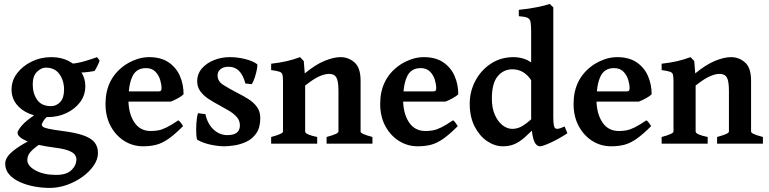

<svg xmlns="http://www.w3.org/2000/svg" viewBox="-20 -716 3833 957"><path d="M468.3 46.4Q468.3 78.1 447.3 108.9Q426.3 139.6 391.4 165Q356.4 190.4 313.7 205.6Q271 220.7 227.5 220.7Q191.9 220.7 153.3 213.9Q114.7 207 81.3 192.4Q47.9 177.7 26.9 154.8Q5.9 131.8 5.9 99.1Q5.9 82.5 17.6 64.9Q29.3 47.4 60.3 24.9Q91.3 2.4 149.9 -27.3Q149.9 -27.3 162.8 -26.4Q175.8 -25.4 189 -22.5Q202.1 -19.5 203.6 -13.2Q162.6 11.7 144 29.1Q125.5 46.4 120.8 58.8Q116.2 71.3 116.2 81.5Q116.2 111.3 157.2 133.5Q198.2 155.8 259.3 155.8Q312 155.8 336.4 131.8Q360.8 107.9 360.8 77.6Q360.8 66.4 353 55.2Q345.2 43.9 321.5 34.7Q297.9 25.4 250.5 19.5Q162.1 8.3 114.7 -12.2Q67.4 -32.7 67.4 -54.2Q67.4 -64.9 88.9 -90.3Q110.4 -115.7 162.6 -149.4L244.1 -157.2Q206.5 -130.4 197.3 -114.5Q188 -98.6 188 -95.2Q188 -89.8 193.4 -84.7Q198.7 -79.6 220 -74.7Q241.2 -69.8 288.1 -63.5Q358.9 -54.7 397.9 -40.3Q437 -25.9 452.6 -4.6Q468.3 16.6 468.3 46.4ZM476.6 -414.1Q473.6 -404.3 466.1 -388.7Q458.5 -373 451.2 -362.3Q426.8 -357.4 399.9 -355.2Q373 -353 335 -355L317.9 -396.5Q363.3 -399.4 403.3 -411.4Q443.4 -423.3 463.9 -431.2ZM405.3 -287.6Q405.3 -241.7 379.2 -206.8Q353 -171.9 310.5 -152.1Q268.1 -132.3 218.3 -132.3Q167 -132.3 126 -149.4Q85 -166.5 61.3 -197.5Q37.6 -228.5 37.6 -270Q37.6 -314.5 65.2 -350.8Q92.8 -387.2 137.9 -409.2Q183.1 -431.2 235.8 -431.2Q285.2 -431.2 323.2 -411.4Q361.3 -391.6 383.3 -359.1Q405.3 -326.7 405.3 -287.6ZM299.3 -269.5Q299.3 -314.5 276.1 -346.7Q252.9 -378.9 208 -378.9Q186 -378.9 164.6 -358.2Q143.1 -337.4 143.1 -295.9Q143.1 -250.5 165 -218.8Q187 -187 234.4 -187Q260.7 -187 280 -207.3Q299.3 -227.5 299.3 -269.5Z M895 -246.6Q887.2 -237.3 866.5 -226.1Q845.7 -214.8 831.1 -209.5H559.1L560.1 -260.3H768.1Q778.3 -260.3 781.7 -263.7Q785.2 -267.1 785.2 -276.4Q785.2 -294.4 778.3 -317.9Q771.5 -341.3 754.4 -358.9Q737.3 -376.5 707.5 -376.5Q658.7 -376.5 639.4 -333.7Q620.1 -291 620.1 -219.7Q620.1 -151.4 648.9 -107.2Q677.7 -63 731.4 -63Q750.5 -63 768.6 -66.2Q786.6 -69.3 810.1 -80.8Q833.5 -92.3 868.7 -116.2Q874.5 -113.8 882.6 -102.3Q890.6 -90.8 892.6 -87.4Q850.6 -45.4 819.3 -23.7Q788.1 -2 758.8 5.6Q729.5 13.2 693.4 13.2Q642.1 13.2 599.6 -13.4Q557.1 -40 531.5 -87.6Q505.9 -135.3 505.9 -198.2Q505.9 -320.8 598.1 -388.2Q622.1 -405.8 655.3 -418.5Q688.5 -431.2 723.1 -431.2Q782.2 -431.2 820.3 -405.3Q858.4 -379.4 876.7 -337.4Q895 -295.4 895 -246.6Z M1277.3 -127Q1277.3 -79.6 1257.3 -51.3Q1237.3 -22.9 1207.5 -9.3Q1177.7 4.4 1147.5 8.8Q1117.2 13.2 1097.7 13.2Q1068.4 13.2 1031 5.4Q993.7 -2.4 963.9 -19Q960 -21.5 958.5 -45.2Q957 -68.8 958.7 -99.4Q960.4 -129.9 966.8 -151.9L1003.9 -147Q1014.2 -98.6 1044.2 -70.6Q1074.2 -42.5 1113.3 -42.5Q1175.8 -42.5 1175.8 -91.3Q1175.8 -114.7 1160.2 -132.6Q1144.5 -150.4 1119.9 -165Q1095.2 -179.7 1067.9 -194.3Q1043 -207.5 1018.8 -223.4Q994.6 -239.3 978.8 -260.7Q962.9 -282.2 962.9 -310.5Q962.9 -347.7 986.3 -374.8Q1009.8 -401.9 1046.9 -416.5Q1084 -431.2 1125 -431.2Q1164.1 -431.2 1202.1 -421.6Q1240.2 -412.1 1261.2 -396.5Q1264.6 -393.6 1261 -373Q1257.3 -352.5 1249.8 -329.6Q1242.2 -306.6 1234.9 -296.4L1203.1 -299.8Q1181.6 -383.3 1120.1 -383.3Q1093.3 -383.3 1078.9 -371.1Q1064.5 -358.9 1064.5 -340.3Q1064.5 -311.5 1091.6 -293.7Q1118.7 -275.9 1167 -251Q1193.4 -237.8 1218.8 -221.7Q1244.1 -205.6 1260.7 -183.1Q1277.3 -160.6 1277.3 -127Z M1607.9 0V-33.2Q1640.1 -42 1653.6 -48.3Q1667 -54.7 1667 -60.5V-262.7Q1667 -311.5 1656.7 -329.6Q1646.5 -347.7 1620.1 -347.7Q1599.6 -347.7 1572.3 -335.9Q1544.9 -324.2 1501 -289.6V-60.5Q1501 -45.4 1561 -33.2V0H1331.5V-33.2Q1390.6 -48.8 1390.6 -60.5V-308.1Q1390.6 -332 1388.2 -343Q1385.7 -354 1373.3 -358.4Q1360.8 -362.8 1331.5 -366.7V-398.4Q1375 -403.3 1408.7 -411.1Q1442.4 -418.9 1475.6 -431.2L1494.1 -411.6L1499 -350.1Q1552.2 -394 1597.7 -412.6Q1643.1 -431.2 1677.7 -431.2Q1716.8 -431.2 1747.1 -404.8Q1777.3 -378.4 1777.3 -314.5V-60.5Q1777.3 -54.7 1789.6 -48.6Q1801.8 -42.5 1836.4 -33.2V0Z M2264.2 -246.6Q2256.3 -237.3 2235.6 -226.1Q2214.8 -214.8 2200.2 -209.5H1928.2L1929.2 -260.3H2137.2Q2147.5 -260.3 2150.9 -263.7Q2154.3 -267.1 2154.3 -276.4Q2154.3 -294.4 2147.5 -317.9Q2140.6 -341.3 2123.5 -358.9Q2106.4 -376.5 2076.7 -376.5Q2027.8 -376.5 2008.5 -333.7Q1989.3 -291 1989.3 -219.7Q1989.3 -151.4 2018.1 -107.2Q2046.9 -63 2100.6 -63Q2119.6 -63 2137.7 -66.2Q2155.8 -69.3 2179.2 -80.8Q2202.6 -92.3 2237.8 -116.2Q2243.7 -113.8 2251.7 -102.3Q2259.8 -90.8 2261.7 -87.4Q2219.7 -45.4 2188.5 -23.7Q2157.2 -2 2127.9 5.6Q2098.6 13.2 2062.5 13.2Q2011.2 13.2 1968.8 -13.4Q1926.3 -40 1900.6 -87.6Q1875 -135.3 1875 -198.2Q1875 -320.8 1967.3 -388.2Q1991.2 -405.8 2024.4 -418.5Q2057.6 -431.2 2092.3 -431.2Q2151.4 -431.2 2189.5 -405.3Q2227.5 -379.4 2245.8 -337.4Q2264.2 -295.4 2264.2 -246.6Z M2808.1 -51.8Q2780.3 -33.2 2752.2 -18.6Q2724.1 -3.9 2702.4 4.6Q2680.7 13.2 2672.4 13.2Q2648.9 13.2 2638.2 -25.1Q2627.4 -63.5 2627.4 -136.2V-558.1Q2627.4 -590.8 2624.5 -606.4Q2621.6 -622.1 2608.6 -627.7Q2595.7 -633.3 2565.9 -635.3V-667Q2616.2 -671.9 2656.7 -680.2Q2697.3 -688.5 2720.2 -696.3L2737.8 -679.2V-135.3Q2737.8 -104 2740.5 -91.8Q2743.2 -79.6 2748 -76.2Q2753.4 -72.8 2762 -74Q2770.5 -75.2 2794.4 -85.4ZM2660.6 -95.2Q2623 -55.7 2596.2 -32Q2569.3 -8.3 2544.2 2.4Q2519 13.2 2486.8 13.2Q2446.3 13.2 2408.4 -12.2Q2370.6 -37.6 2345.9 -85.2Q2321.3 -132.8 2321.3 -199.2Q2321.3 -259.8 2349.1 -312.7Q2377 -365.7 2426.3 -398.4Q2475.6 -431.2 2540 -431.2Q2567.4 -431.2 2594.7 -422.1Q2622.1 -413.1 2657.2 -380.9Q2657.2 -326.7 2630.4 -311.5Q2613.8 -339.4 2589.4 -355Q2564.9 -370.6 2533.7 -370.6Q2489.7 -370.6 2460.7 -335.9Q2431.6 -301.3 2431.6 -223.6Q2431.6 -176.8 2446.8 -143.1Q2461.9 -109.4 2485.1 -91.6Q2508.3 -73.7 2533.2 -73.7Q2560.5 -73.7 2584.5 -88.4Q2608.4 -103 2640.6 -133.3Q2646 -130.4 2652.6 -114.5Q2659.2 -98.6 2660.6 -95.2Z M3228 -246.6Q3220.2 -237.3 3199.5 -226.1Q3178.7 -214.8 3164.1 -209.5H2892.1L2893.1 -260.3H3101.1Q3111.3 -260.3 3114.7 -263.7Q3118.2 -267.1 3118.2 -276.4Q3118.2 -294.4 3111.3 -317.9Q3104.5 -341.3 3087.4 -358.9Q3070.3 -376.5 3040.5 -376.5Q2991.7 -376.5 2972.4 -333.7Q2953.1 -291 2953.1 -219.7Q2953.1 -151.4 2981.9 -107.2Q3010.7 -63 3064.5 -63Q3083.5 -63 3101.6 -66.2Q3119.6 -69.3 3143.1 -80.8Q3166.5 -92.3 3201.7 -116.2Q3207.5 -113.8 3215.6 -102.3Q3223.6 -90.8 3225.6 -87.4Q3183.6 -45.4 3152.3 -23.7Q3121.1 -2 3091.8 5.6Q3062.5 13.2 3026.4 13.2Q2975.1 13.2 2932.6 -13.4Q2890.1 -40 2864.5 -87.6Q2838.9 -135.3 2838.9 -198.2Q2838.9 -320.8 2931.2 -388.2Q2955.1 -405.8 2988.3 -418.5Q3021.5 -431.2 3056.2 -431.2Q3115.2 -431.2 3153.3 -405.3Q3191.4 -379.4 3209.7 -337.4Q3228 -295.4 3228 -246.6Z M3554.2 0V-33.2Q3586.4 -42 3599.9 -48.3Q3613.3 -54.7 3613.3 -60.5V-262.7Q3613.3 -311.5 3603 -329.6Q3592.8 -347.7 3566.4 -347.7Q3545.9 -347.7 3518.6 -335.9Q3491.2 -324.2 3447.3 -289.6V-60.5Q3447.3 -45.4 3507.3 -33.2V0H3277.8V-33.2Q3336.9 -48.8 3336.9 -60.5V-308.1Q3336.9 -332 3334.5 -343Q3332 -354 3319.6 -358.4Q3307.1 -362.8 3277.8 -366.7V-398.4Q3321.3 -403.3 3355 -411.1Q3388.7 -418.9 3421.9 -431.2L3440.4 -411.6L3445.3 -350.1Q3498.5 -394 3543.9 -412.6Q3589.4 -431.2 3624 -431.2Q3663.1 -431.2 3693.4 -404.8Q3723.6 -378.4 3723.6 -314.5V-60.5Q3723.6 -54.7 3735.8 -48.6Q3748 -42.5 3782.7 -33.2V0Z"/></svg>

Font: Dai Banna SIL SemiBold
Style: Regular
Weight: 600
Designer: Victor Gaultney
Foundry: SIL International
Version: Version 4.000